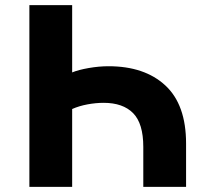

<svg xmlns="http://www.w3.org/2000/svg" viewBox="-20 -725 805 745"><path d="M94 0V-705H260V-444Q284 -454 324 -461Q364 -468 401 -468Q541 -468 621.5 -393.5Q702 -319 702 -168V0H536V-155Q536 -246 496.5 -286Q457 -326 382 -326Q352 -326 319.5 -320Q287 -314 260 -302V0Z"/></svg>

Font: Nunito Sans 6pt ExtraBold
Style: Regular
Weight: 800
Version: Version 3.101;gftools[0.9.27]